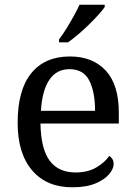

<svg xmlns="http://www.w3.org/2000/svg" viewBox="-20 -786 575 816"><path d="M287 10Q178 10 116.5 -62Q55 -134 55 -264Q55 -404 113 -475Q171 -546 277 -546Q374 -546 429.5 -486Q485 -426 485 -307V-261H152Q154 -152 191.5 -102.5Q229 -53 301 -53Q353 -53 389.5 -74.5Q426 -96 444 -123Q451 -120 457 -111Q463 -102 463 -89Q463 -69 444 -46Q425 -23 386 -6.5Q347 10 287 10ZM384 -315Q384 -395 359.5 -443.5Q335 -492 275 -492Q220 -492 189.5 -446.5Q159 -401 154 -315ZM231 -619Q246 -638 262 -664Q278 -690 293 -717Q308 -744 318 -766H425V-756Q416 -743 398 -723Q380 -703 357.5 -681Q335 -659 312 -639.5Q289 -620 269 -606H231Z"/></svg>

Font: Noto Serif Tamil
Style: Regular
Weight: 400
Designer: Indian Type Foundry, Tom Grace, and the Monotype Design Team
Foundry: Monotype Imaging Inc.
Version: Version 2.003